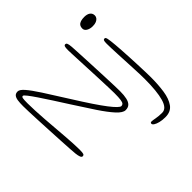

<svg xmlns="http://www.w3.org/2000/svg" viewBox="-202 -833 1273 1273"><g transform="rotate(-45 434.5 -196.5)"><path d="M89.5 24Q81 24 76 11.8Q71 -0.5 68.5 -23Q67 -35.5 64.8 -70.2Q62.5 -105 60 -152.8Q57.5 -200.5 54.8 -252.8Q52 -305 49.8 -353.8Q47.5 -402.5 46.2 -439Q45 -475.5 45 -490.5Q45 -522.5 48.2 -543.5Q51.5 -564.5 60.8 -575Q70 -585.5 88.5 -585.5Q106 -585.5 131.2 -556.8Q156.5 -528 197 -465.8Q237.5 -403.5 300.5 -302.5Q391.5 -157 440.5 -93.5Q489.5 -30 506.5 -30Q516 -30 522.2 -36.5Q528.5 -43 531.5 -63Q534.5 -83 534.5 -123.5Q534.5 -141 533.2 -176.5Q532 -212 530.2 -257.2Q528.5 -302.5 526.2 -349.5Q524 -396.5 522.2 -438Q520.5 -479.5 519.2 -507.8Q518 -536 518 -542.5Q518 -567.5 521.5 -575.5Q525 -583.5 533 -583.5Q536.5 -583.5 539.5 -581.8Q542.5 -580 544.8 -575.5Q547 -571 548.8 -562.2Q550.5 -553.5 551.5 -540Q552.5 -528.5 554 -496.8Q555.5 -465 557.8 -421.2Q560 -377.5 562 -329.5Q564 -281.5 566 -236.5Q568 -191.5 569 -156.8Q570 -122 570 -105.5Q570 -68.5 564.2 -42.8Q558.5 -17 545 -4Q531.5 9 507.5 9Q482.5 9 448.5 -28Q414.5 -65 371.2 -130Q328 -195 275 -278Q242 -330 211.5 -377.2Q181 -424.5 156.2 -461.2Q131.5 -498 114.8 -519.2Q98 -540.5 92.5 -540.5Q84 -540.5 81.5 -529Q79 -517.5 79 -482.5Q79 -451 81 -411.5Q83 -372 86 -329Q89 -286 92.8 -242.2Q96.5 -198.5 99.5 -157.8Q102.5 -117 104.5 -82.5Q106.5 -48 106.5 -23Q106.5 7 103 15.5Q99.5 24 89.5 24ZM661 228.5Q632.5 228.5 610.5 223Q588.5 217.5 576.2 209.5Q564 201.5 564 193.5Q564 189 566.5 186Q569 183 573.5 183Q585.5 183 610 187.8Q634.5 192.5 666.5 192.5Q707 192.5 725 130.2Q743 68 743 -49.5Q743 -68 742 -95.5Q741 -123 739.5 -155.8Q738 -188.5 736.2 -222.8Q734.5 -257 733 -289.2Q731.5 -321.5 730.5 -348.2Q729.5 -375 729.5 -391.5Q729.5 -413 732.8 -419.8Q736 -426.5 744.5 -426.5Q749 -426.5 752 -422.5Q755 -418.5 757 -409.2Q759 -400 761 -384.2Q763 -368.5 765 -345Q767 -324.5 769 -292Q771 -259.5 773 -221.8Q775 -184 776.5 -146.2Q778 -108.5 779 -77Q780 -45.5 780 -26.5Q780 41.5 771.5 99.5Q763 157.5 737.8 193Q712.5 228.5 661 228.5ZM746.5 -538.5Q733 -538.5 722 -541.5Q711 -544.5 703 -549.5Q695 -554.5 690.8 -561.2Q686.5 -568 686.5 -576Q686.5 -593.5 694 -603.5Q701.5 -613.5 715.8 -618Q730 -622.5 749.5 -622.5Q762.5 -622.5 773.2 -619.8Q784 -617 791.5 -611.5Q799 -606 803 -598Q807 -590 807 -579Q807 -568.5 800.2 -559.2Q793.5 -550 780.2 -544.2Q767 -538.5 746.5 -538.5Z"/></g></svg>

Font: Gluten Thin
Style: Regular
Weight: 100
Designer: Tyler Finck
Foundry: Etcetera Type Company
Version: Version 1.300